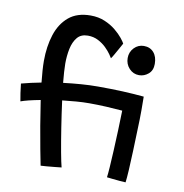

<svg xmlns="http://www.w3.org/2000/svg" viewBox="-80 -782 831 865"><g transform="rotate(10 335.5 -349.5)"><path d="M161 0Q155.5 -26 146.8 -72.8Q138 -119.5 128.2 -176.8Q118.5 -234 110 -291.5Q49.5 -280 21 -269.5Q18.5 -280.5 14.8 -306.5Q11 -332.5 9.5 -349Q52.5 -360.5 100 -369.5Q97 -398 95.2 -423Q93.5 -448 93.5 -467.5Q93.5 -534 111 -588Q128.5 -642 166.5 -673.8Q204.5 -705.5 266 -705.5Q302 -705.5 331 -693.2Q360 -681 381.2 -663.5Q402.5 -646 415.5 -629.8Q428.5 -613.5 432 -606Q429 -600.5 420 -584.2Q411 -568 402 -552.2Q393 -536.5 389 -531.5Q387 -535.5 378 -548.5Q369 -561.5 353.5 -576.8Q338 -592 316.8 -603Q295.5 -614 269.5 -614Q238 -614 221 -593.5Q204 -573 197.2 -540.5Q190.5 -508 190.5 -472.5Q190.5 -456 192 -433.5Q193.5 -411 196 -385Q236.5 -390 276.5 -393Q316.5 -396 353.5 -396Q415.5 -396 466.2 -393.8Q517 -391.5 564.5 -387Q565 -364 565 -323.8Q565 -283.5 563 -235.5Q561.5 -188 559.8 -138.8Q558 -89.5 555.8 -50.2Q553.5 -11 551 7.5Q543 7.5 524.5 5.8Q506 4 488.2 2.2Q470.5 0.5 464.5 -0.5Q466.5 -14 468.8 -47Q471 -80 473.2 -124.2Q475.5 -168.5 477.2 -216.5Q479 -264.5 480 -308Q445.5 -311 406 -313Q366.5 -315 328 -315Q300 -315 268.5 -312.5Q237 -310 205.5 -306.5Q213.5 -246 223 -185Q232.5 -124 241.2 -76.5Q250 -29 255.5 -8.5Q247.5 -7.5 227.8 -5.5Q208 -3.5 188.2 -1.8Q168.5 0 161 0ZM526.5 -478.5Q500 -478.5 481.5 -498.2Q463 -518 463 -546Q463 -573.5 481.5 -592.8Q500 -612 526 -612Q554.5 -612 571.2 -592.8Q588 -573.5 588 -540.5Q588 -510.5 569 -494.5Q550 -478.5 526.5 -478.5Z"/></g></svg>

Font: Grandstander
Style: Regular
Weight: 400
Designer: Tyler Finck
Foundry: Etcetera Type Co
Version: Version 1.200; ttfautohint (v1.8.3)